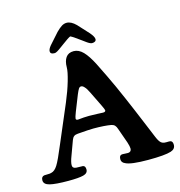

<svg xmlns="http://www.w3.org/2000/svg" viewBox="-129 -1013 1070 1139"><g transform="rotate(-15 406.5 -443.5)"><path d="M332.5 -782.7Q325.2 -777.3 313.5 -768.8Q301.8 -760.3 297.4 -757.3Q293 -754.4 286.4 -750.2Q279.8 -746.1 275.6 -744.9Q271.5 -743.7 267.1 -743.7Q242.2 -743.7 242.2 -761.7Q242.2 -774.9 258.3 -794.4L317.9 -861.3Q337.9 -881.3 352.5 -890.4Q367.2 -899.4 382.8 -899.4Q410.2 -899.4 439.5 -870.1L501 -803.2Q523.9 -776.4 523.9 -761.7Q523.9 -752.9 517.1 -748.3Q510.3 -743.7 499 -743.7Q496.1 -743.7 492.9 -744.4Q489.7 -745.1 485.8 -747.1Q481.9 -749 478.8 -750.7Q475.6 -752.4 470 -756.3Q464.4 -760.3 460.2 -763.4Q456.1 -766.6 447.8 -772.5Q439.5 -778.3 433.6 -782.7Q397.9 -809.6 382.8 -815.9Q369.1 -810.1 332.5 -782.7ZM239.3 -217.8 206.5 -128.4Q193.4 -94.2 193.4 -75.2Q193.4 -55.2 217.8 -54.2Q224.1 -53.2 238.3 -53.7Q252.4 -54.2 256.8 -53.2Q272 -50.8 272 -28.3Q272 -5.4 243.7 2Q215.3 9.3 151.9 9.3Q73.7 9.3 38.1 0.5Q2.4 -8.3 2.4 -33.7Q2.4 -56.2 21 -59.6Q25.4 -60.5 41.7 -60.3Q58.1 -60.1 65.4 -63Q86.4 -67.4 104.2 -95.7Q122.1 -124 158.2 -211.4L256.8 -442.9Q283.7 -506.8 299.8 -562.3Q315.9 -617.7 315.9 -644Q315.9 -681.2 331.3 -703.6Q346.7 -726.1 379.4 -726.1Q410.6 -726.1 437.3 -698.5Q463.9 -670.9 492.2 -615.2Q512.2 -575.7 533 -532.2Q553.7 -488.8 568.6 -456.3Q583.5 -423.8 604.7 -374.5Q626 -325.2 636.7 -299.8Q647.5 -274.4 670.9 -218Q694.3 -161.6 703.1 -140.6Q705.1 -135.7 709.2 -125.7Q713.4 -115.7 715.3 -111.1Q717.3 -106.4 720.7 -98.9Q724.1 -91.3 726.6 -87.4Q729 -83.5 732.4 -78.6Q735.8 -73.7 739.5 -70.8Q743.2 -67.9 747.1 -65.9Q757.3 -61 772.7 -61.8Q788.1 -62.5 795.4 -61.5Q810.5 -58.6 810.5 -36.1Q810.5 -9.8 781.7 -0.5Q744.6 11.7 640.6 11.7Q534.7 11.7 502.9 -5.4Q481.4 -14.2 481.4 -34.7Q481.4 -57.6 496.6 -60.1Q502.9 -61 516.8 -59.8Q530.8 -58.6 536.6 -59.1Q556.6 -61 556.6 -81.1Q556.6 -93.8 548.3 -119.6L515.6 -211.9Q511.2 -226.1 503.9 -234.1Q496.6 -242.2 482.9 -245.1Q442.4 -252.4 374 -252.4Q351.1 -252.4 277.8 -246.6Q261.7 -245.6 253.2 -239Q244.6 -232.4 239.3 -217.8ZM368.7 -331.5Q391.1 -331.5 420.4 -330.1Q449.7 -328.6 454.6 -328.6Q470.2 -328.6 470.2 -338.9Q470.2 -343.8 455.6 -374L411.6 -463.9Q403.3 -479.5 399.2 -486.8Q395 -494.1 386 -503.4Q377 -512.7 368.2 -512.7Q359.4 -512.7 353.5 -503.9Q347.7 -495.1 338.4 -473.1L299.3 -374.5Q287.6 -343.8 287.6 -336.9Q287.6 -332.5 289.6 -330.3Q291.5 -328.1 293.9 -327.6Q296.4 -327.1 300.8 -327.1Q302.7 -327.1 312 -328.1Q321.3 -329.1 336.4 -330.3Q351.6 -331.5 368.7 -331.5Z"/></g></svg>

Font: Cooper* SemiBold
Style: Regular
Weight: 600
Designer: Owen Earl
Foundry: indestructible type*
Version: Version 0.001